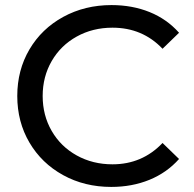

<svg xmlns="http://www.w3.org/2000/svg" viewBox="-20 -728 763 756"><path d="M48 -350Q48 -452 96 -533.5Q144 -615 229 -661.5Q314 -708 419 -708Q501 -708 569 -680.5Q637 -653 685 -599L620 -536Q541 -619 423 -619Q345 -619 282 -584Q219 -549 183.5 -487.5Q148 -426 148 -350Q148 -274 183.5 -212.5Q219 -151 282 -116Q345 -81 423 -81Q540 -81 620 -165L685 -102Q637 -48 568.5 -20Q500 8 418 8Q313 8 228.5 -38.5Q144 -85 96 -166.5Q48 -248 48 -350Z"/></svg>

Font: Idrija
Style: Regular
Weight: 500
Designer: Julieta Ulanovsky
Foundry: Julieta Ulanovsky
Version: Version 7.200